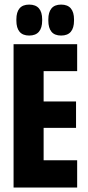

<svg xmlns="http://www.w3.org/2000/svg" viewBox="-20 -836 391 856"><path d="M40.5 0V-639H174.5V0ZM130 0V-121.5H324V0ZM131 -266V-383.5H319V-266ZM129.5 -519V-639H324V-519ZM110 -677.5Q81.5 -677.5 67.2 -694.5Q53 -711.5 53 -744V-749.5Q53 -782 67.2 -798.8Q81.5 -815.5 110 -815.5Q139 -815.5 153.5 -798.8Q168 -782 168 -749.5V-744Q168 -711.5 153.5 -694.5Q139 -677.5 110 -677.5ZM252.5 -677.5Q223.5 -677.5 209.5 -694.5Q195.5 -711.5 195.5 -744V-749.5Q195.5 -781.5 209.5 -798.5Q223.5 -815.5 252.5 -815.5Q281.5 -815.5 295.8 -798.5Q310 -781.5 310 -749.5V-744Q310 -711.5 295.8 -694.5Q281.5 -677.5 252.5 -677.5Z"/></svg>

Font: Anek Latin Condensed
Style: Bold
Weight: 700
Width: 3
Designer: Yesha Goshar
Foundry: Ek Type
Version: Version 1.003